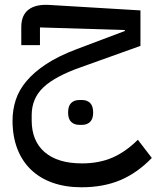

<svg xmlns="http://www.w3.org/2000/svg" viewBox="-20 -488 662 812"><path d="M325 304Q257 304 203 285Q149 266 111 229.5Q73 193 53 140.5Q33 88 33 22Q33 -23 46.5 -65Q60 -107 92 -145Q124 -183 175.5 -217Q227 -251 304 -280L508 -357V-361L149 -372V-297H70V-373Q70 -424 101 -447.5Q132 -471 191 -467L574 -444V-294L323 -204Q214 -166 164 -119Q114 -72 114 -1V21Q114 108 169 155.5Q224 203 327 203Q399 203 455.5 178.5Q512 154 563 103L622 180Q560 244 488.5 274Q417 304 325 304ZM315 40Q294 40 281 27.5Q268 15 268 -12Q268 -40 281 -52.5Q294 -65 315 -65H328Q348 -65 361 -52.5Q374 -40 374 -12Q374 15 361 27.5Q348 40 328 40Z"/></svg>

Font: IBM Plex Sans Arabic Text
Style: Regular
Weight: 450
Designer: Mike Abbink, Paul van der Laan, Pieter van Rosmalen, Wael Morcos, Khajak Apelian
Foundry: Bold Monday
Version: Version 1.2